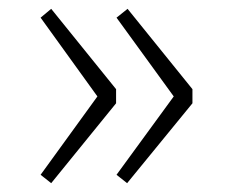

<svg xmlns="http://www.w3.org/2000/svg" viewBox="-20 -488 518 435"><path d="M269 -468 416 -286V-254L268 -73L244 -92L382 -281V-258L244 -448ZM96 -468 243 -286V-254L96 -73L72 -92L209 -281V-258L72 -448Z"/></svg>

Font: Bitter Thin Light
Style: Regular
Weight: 300
Version: Version 2.002